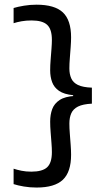

<svg xmlns="http://www.w3.org/2000/svg" viewBox="-20 -696 464 840"><path d="M39.5 -661Q58 -666.5 84.5 -671Q111 -675.5 140 -675.5Q219 -675.5 255 -641.8Q291 -608 291 -532.5Q291 -514.5 289.2 -490.2Q287.5 -466 285.5 -441.2Q283.5 -416.5 283.5 -396.5Q283.5 -371.5 291.8 -353Q300 -334.5 321.2 -324.2Q342.5 -314 382 -312.5V-242.5Q342.5 -240.5 321.2 -229.8Q300 -219 291.8 -200.2Q283.5 -181.5 283.5 -155.5Q283.5 -135.5 285.5 -110.8Q287.5 -86 289.2 -61.8Q291 -37.5 291 -19Q291 56.5 255 90.5Q219 124.5 140 124.5Q111 124.5 84.5 120Q58 115.5 39.5 109.5V42Q54.5 47 74 51Q93.5 55 117 55Q165.5 55 186.2 35.8Q207 16.5 207 -30.5Q207 -47.5 205.2 -70.2Q203.5 -93 201.5 -117.8Q199.5 -142.5 199.5 -164Q199.5 -194.5 208.5 -218.8Q217.5 -243 241 -258.5Q264.5 -274 308.5 -276.5L300 -262V-279.5Q260 -283.5 238.2 -298.5Q216.5 -313.5 208 -336.8Q199.5 -360 199.5 -388.5Q199.5 -410 201.5 -434.5Q203.5 -459 205.2 -482Q207 -505 207 -521.5Q207 -568 186.5 -587.2Q166 -606.5 118.5 -606.5Q94 -606.5 74.5 -603Q55 -599.5 39.5 -594.5Z"/></svg>

Font: Anek Gujarati Expanded
Style: Regular
Weight: 400
Width: 7
Designer: Mrunmayee Ghaisas (Gujarati), Yesha Goshar (Latin)
Foundry: Ek Type
Version: Version 1.003